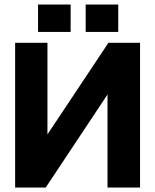

<svg xmlns="http://www.w3.org/2000/svg" viewBox="-20 -843 698 863"><path d="M365.1 -822.6V-699.5H511.5V-822.6ZM151 -822.6V-699.5H297.5V-822.6ZM193.3 -650.5V-238.8L467.2 -650.5H609.5V0H463.3V-418.3L185.5 0H48V-650.5Z"/></svg>

Font: Overused Grotesk Light
Style: Regular
Weight: 300
Designer: RandomMaerks
Version: Version 0.005